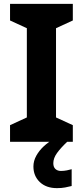

<svg xmlns="http://www.w3.org/2000/svg" viewBox="-20 -734 429 994"><path d="M357 0H32V-86L119 -126V-588L32 -628V-714H357V-628L270 -588V-126L357 -86ZM256 111Q256 131 267 141Q278 151 295 151Q311 151 326 148Q341 145 351 142V229Q335 233 317 236.5Q299 240 275 240Q219 240 186 208.5Q153 177 153 128Q153 99 168 72Q183 45 207.5 22.5Q232 0 263 -17L328 0Q294 32 275 58.5Q256 85 256 111Z"/></svg>

Font: Noto Sans Sora Sompeng
Style: Bold
Weight: 700
Designer: Monotype Design Team. David Williams.
Foundry: Monotype Imaging Inc.
Version: Version 2.101